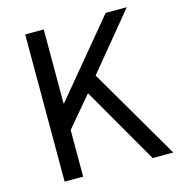

<svg xmlns="http://www.w3.org/2000/svg" viewBox="-108 -829 863 924"><g transform="rotate(-15 323.0 -366.5)"><path d="M100.6 0V-733.4H193V-364.6H195.4L501.6 -733.4H606.7L376.8 -454.5L642 0H539.1L319.2 -381.9L193 -232.2V0Z"/></g></svg>

Font: Noto Sans JP
Style: Regular
Weight: 100
Designer: Ryoko NISHIZUKA 西塚涼子 (kana, bopomofo & ideographs); Paul D. Hunt (Latin, Greek & Cyrillic); Sandoll Communications 산돌커뮤니
Foundry: Adobe
Version: Version 2.004;hotconv 1.0.118;makeotfexe 2.5.65603